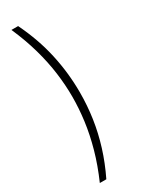

<svg xmlns="http://www.w3.org/2000/svg" viewBox="-232 -750 748 971"><g transform="rotate(-30 142.0 -265.0)"><path d="M73 182H35Q71 100 92.5 23Q114 -54 123.5 -126Q133 -198 133 -266Q133 -334 123.5 -405.5Q114 -477 92.5 -553.5Q71 -630 35 -712H74Q128 -601 152.5 -490Q177 -379 177 -266Q177 -189 166 -114.5Q155 -40 132 34Q109 108 73 182Z"/></g></svg>

Font: Muli ExtraLight
Style: Regular
Weight: 250
Designer: Vernon Adams
Foundry: Vernon Adams
Version: Version 2.100; ttfautohint (v1.8.1.43-b0c9)